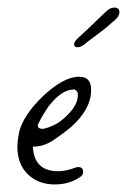

<svg xmlns="http://www.w3.org/2000/svg" viewBox="-20 -467 336 508"><path d="M125 21Q81 21 53.5 -6Q26 -33 26 -79Q26 -89 27.5 -99Q29 -109 31 -119Q42 -162 92 -211Q148 -264 189 -264Q223 -264 221 -226Q220 -177 167 -130Q144 -111 119.5 -95Q95 -79 68 -79H67Q70 -14 134 -14Q155 -14 181 -24Q183 -25 187 -25Q200 -25 200 -12Q200 -3 191 2Q163 21 125 21ZM94 -126Q125 -133 147 -152Q186 -185 186 -215V-217Q186 -224 181 -228Q176 -232 174 -230Q143 -230 108 -185Q103 -178 96 -166.5Q89 -155 81 -139Q80 -137 80 -135Q80 -126 94 -126ZM185 -342Q176 -342 176 -350Q176 -356 185 -365L212 -390Q224 -402 239 -416Q254 -430 259 -435Q271 -447 282 -447Q296 -447 296 -435Q296 -424 284 -414Q273 -404 261.5 -394.5Q250 -385 227 -368Q212 -357 203 -349.5Q194 -342 185 -342Z"/></svg>

Font: Square Peg
Style: Regular
Weight: 400
Designer: Robert E. Leuschke
Foundry: Robert E. Leuschke
Version: Version 1.010; ttfautohint (v1.8.4.7-5d5b)